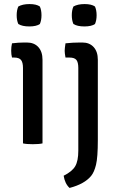

<svg xmlns="http://www.w3.org/2000/svg" viewBox="-20 -705 580 944"><path d="M189 -411V0Q172 4 141 4Q110 4 93 0V-371Q93 -398 83.5 -410Q74 -422 50 -422H39Q35 -437 35 -456Q35 -475 39 -492Q71 -496 99 -496H112Q148 -496 168.5 -473.5Q189 -451 189 -411ZM70 -673Q91 -685 125 -685Q159 -685 176 -673Q184 -655 184 -630Q184 -605 176 -587Q159 -575 124 -575Q89 -575 70 -587Q62 -605 62 -630Q62 -655 70 -673ZM461 -411V-17Q461 69 452 105.5Q443 142 428 160Q395 200 322 219Q299 198 293 159Q335 138 350 112Q365 86 365 36V-371Q365 -399 355.5 -410.5Q346 -422 322 -422H302Q298 -444 298 -455Q298 -466 302 -492Q338 -496 373 -496H385Q420 -496 440.5 -473.5Q461 -451 461 -411ZM341 -673Q362 -685 396 -685Q430 -685 447 -673Q455 -655 455 -630Q455 -605 447 -587Q430 -575 395 -575Q360 -575 341 -587Q333 -605 333 -630Q333 -655 341 -673Z"/></svg>

Font: Signika Negative
Style: Regular
Weight: 400
Designer: Anna Giedrys
Foundry: Anna Giedrys
Version: Version 1.001